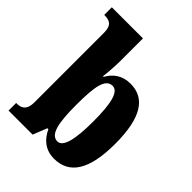

<svg xmlns="http://www.w3.org/2000/svg" viewBox="-218 -875 999 999"><g transform="rotate(45 281.5 -375.0)"><path d="M357 10C468 10 528 -76 528 -270C528 -463 470 -548 363 -548C301 -548 262 -516 239 -474H234C238 -505 242 -556 242 -593V-760H13V-704H16C51 -704 78 -694 78 -638V-126C78 -65 46 -56 18 -56H13V0H190L221 -78H228C252 -26 293 10 357 10ZM306 -66C255 -66 241 -139 241 -271C241 -407 254 -474 305 -474C347 -474 365 -408 365 -272C365 -139 347 -66 306 -66Z"/></g></svg>

Font: Noto Serif Devanagari ExtraCondensed Black
Style: Regular
Weight: 900
Width: 2
Designer: Universal Thirst, Indian Type Foundry and the Monotype Design Team
Foundry: Monotype Imaging Inc.
Version: Version 2.004